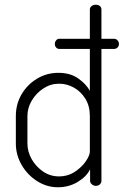

<svg xmlns="http://www.w3.org/2000/svg" viewBox="-20 -786 523 812"><path d="M225 6Q178 6 137 -20Q96 -46 71.5 -88.5Q47 -131 47 -179V-295Q47 -346 71.5 -387.5Q96 -429 137 -453.5Q178 -478 227 -478Q277 -478 310.5 -454.5Q344 -431 360 -402V-579H231Q223 -579 217.5 -585Q212 -591 212 -600Q212 -609 217.5 -615.5Q223 -622 231 -622H360V-745Q360 -755 367.5 -760.5Q375 -766 385 -766Q396 -766 402.5 -760.5Q409 -755 409 -745V-622H462Q471 -622 477 -615.5Q483 -609 483 -600Q483 -591 477 -585Q471 -579 462 -579H409V-21Q409 -13 402.5 -6.5Q396 0 385 0Q376 0 368.5 -6.5Q361 -13 361 -21V-70Q346 -39 308.5 -16.5Q271 6 225 6ZM229 -40Q267 -40 296.5 -59.5Q326 -79 343 -104Q360 -129 360 -145V-295Q360 -338 341 -368.5Q322 -399 292.5 -415.5Q263 -432 230 -432Q194 -432 163.5 -412Q133 -392 114.5 -361Q96 -330 96 -295V-179Q96 -144 114.5 -112Q133 -80 163 -60Q193 -40 229 -40Z"/></svg>

Font: Dosis Light
Style: Regular
Weight: 300
Designer: EdgarTolentino, PabloImpallari, IginoMarini
Foundry: EdgarTolentino, PabloImpallari, IginoMarini
Version: Version 3.001; ttfautohint (v1.8.2)